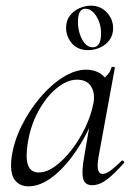

<svg xmlns="http://www.w3.org/2000/svg" viewBox="-20 -645 474 678"><path d="M80.6 13Q48.2 13 31.1 -11.1Q14 -35.2 21.2 -91Q29 -145.2 55.7 -199.5Q82.4 -253.8 120.5 -299.1Q158.6 -344.4 201.7 -371.7Q244.8 -399 284.4 -399Q302.8 -399 320.6 -392.3Q338.4 -385.6 351.1 -370.3Q363.8 -355 365.8 -330.4L323.4 -357Q335.6 -359 352.1 -373.4Q368.6 -387.8 373.6 -407Q375.6 -410 381.1 -408.8Q386.6 -407.6 385.6 -405.6L327.6 -89Q317.8 -30.8 342.6 -30.8Q354.2 -30.8 371.4 -43.5Q388.6 -56.2 409.4 -77Q412.4 -80 416.4 -76Q420.4 -72 417.4 -69Q384.8 -32 358.1 -11.5Q331.4 9 305.4 9Q280.6 9 273.9 -12.9Q267.2 -34.8 276.8 -89L301 -229L318 -246Q288.4 -170.4 248.4 -111.6Q208.4 -52.8 165 -19.9Q121.6 13 80.6 13ZM116.6 -36Q144.6 -36 174.6 -57.8Q204.6 -79.6 232.3 -115.2Q260 -150.8 280.5 -193.5Q301 -236.2 309.2 -277Q317.2 -314 302 -339.2Q286.8 -364.4 249.6 -363.6Q215.2 -362.8 179 -332.6Q142.8 -302.4 115 -251.6Q87.2 -200.8 77.4 -136Q69.8 -85.8 79.4 -60.9Q89 -36 116.6 -36ZM291.4 -468Q254.2 -468 233.8 -492Q213.4 -516 213.4 -547Q213.4 -573 227.4 -590.5Q241.4 -608 261.6 -616.5Q281.8 -625 301.4 -625Q334.2 -625 356.8 -601.5Q379.4 -578 379.4 -545Q379.4 -521 366.4 -503.5Q353.4 -486 333.3 -477Q313.2 -468 291.4 -468ZM307.4 -478Q336.8 -478 336.8 -527Q336.8 -561.8 320.1 -588Q303.4 -614.2 281.4 -614.2Q255.2 -614.2 255.2 -567Q255.2 -546.2 261.5 -525.9Q267.8 -505.6 279.6 -491.8Q291.4 -478 307.4 -478Z"/></svg>

Font: Cormorant Garamond Light
Style: Italic
Weight: 300
Italic angle: -10°
Designer: Christian Thalmann (Catharsis Fonts)
Foundry: Catharsis Fonts
Version: Version 4.001